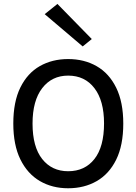

<svg xmlns="http://www.w3.org/2000/svg" viewBox="-20 -970 712 1003"><path d="M49.5 0ZM336 -75.5Q423 -75.5 473.2 -139.2Q523.5 -203 523.5 -325.5Q523.5 -444 473.2 -509.5Q423 -575 336 -575Q251 -575 200.5 -509.5Q150 -444 150 -324.5Q150 -203 200.5 -139.2Q251 -75.5 336 -75.5ZM336 13.5Q253 13.5 188.2 -24.2Q123.5 -62 86.5 -137.2Q49.5 -212.5 49.5 -324.5Q49.5 -438.5 86.5 -513.2Q123.5 -588 188.2 -624.8Q253 -661.5 336 -661.5Q420 -661.5 485 -624.2Q550 -587 587 -511.8Q624 -436.5 624 -324.5Q624 -211 587 -136Q550 -61 485 -23.8Q420 13.5 336 13.5ZM412 -727.5 213.5 -896 280 -949.5 459.5 -766Z"/></svg>

Font: Betinya Sans Medium
Style: Regular
Weight: 500
Designer: Jonathan Pinhorn
Version: Version 2.001;December 9, 2019;FontCreator 12.0.0.2547 64-bi